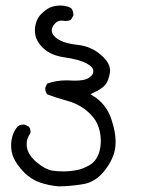

<svg xmlns="http://www.w3.org/2000/svg" viewBox="-20 -385 540 690"><path d="M249 -95.2 218.3 -96.2Q181.6 -96.2 149.4 -84.5L143.1 -70.8Q142.6 -68.8 142.6 -66.9Q142.6 -54.7 149.9 -45.9Q182.6 -33.2 219.2 -23.4Q255.9 -13.7 282.5 5.9Q309.1 25.4 323.2 48.1Q337.4 70.8 341.3 103.5Q342.3 112.8 342.3 122.1Q342.3 144.5 335.4 165.5Q324.7 195.3 301.3 208.7Q277.8 222.2 257.3 226.1Q231 231 208.3 231Q185.5 231 166.5 228Q142.6 223.6 111.8 198.2Q81.1 172.4 76.7 144Q75.7 138.7 75.7 133.8Q75.7 111.8 89.4 93.3Q89.8 90.8 89.8 89.6Q89.8 88.4 89.6 86.7Q89.4 85 89.1 82.5Q88.9 80.1 87.9 77.6Q86.4 73.2 83 69.8L68.8 63Q66.9 62.5 64.5 62.5Q52.2 62.5 43 69.8Q20 97.7 20 138.2Q20 160.2 27.8 179.7Q39.6 207 67.4 235.4Q92.8 260.3 124 271Q155.3 281.7 190.4 284.7Q231 284.7 278.3 276.9Q323.7 269.5 356.4 227.5Q389.2 185.5 394.5 143.6Q395.5 134.3 395.5 124.5Q395.5 88.9 380.4 43.9Q361.8 -12.7 312 -42L305.2 -46.4Q322.8 -54.7 330.6 -59.1Q353.5 -72.3 361.3 -84Q370.6 -98.1 375 -124Q375.5 -127.9 375.5 -131.8Q375.5 -158.7 344.7 -186Q308.6 -218.3 260.3 -223.6Q199.7 -230 176.8 -253.4Q166 -263.7 166 -275.4Q166 -285.6 174.3 -296.4Q184.6 -311 201.2 -311Q204.6 -311 208.7 -310.3Q212.9 -309.6 215.6 -309.6Q218.3 -309.6 221.7 -309.8Q225.1 -310.1 229 -311.5Q232.9 -313 235.8 -315.4L243.7 -329.6Q243.7 -330.6 243.7 -331.1Q243.7 -345.2 236.3 -355Q226.6 -361.8 209 -364.3Q202.6 -365.2 196.8 -365.2Q184.1 -365.2 170.9 -361.8Q151.4 -357.4 129.4 -335.9Q107.9 -315.4 105.5 -279.8Q105.5 -277.3 105.5 -274.4Q105.5 -241.7 133.1 -214.1Q160.6 -186.5 210 -179.2Q263.2 -171.4 288.1 -158.7Q315.4 -145 315.4 -129.4Q315.4 -114.3 296.4 -103.5Q281.7 -95.2 249 -95.2Z"/></svg>

Font: Bakudai
Style: Light
Weight: 300
Version: Version 1.48